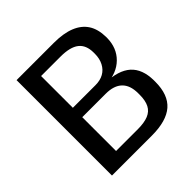

<svg xmlns="http://www.w3.org/2000/svg" viewBox="-184 -848 996 996"><g transform="rotate(-45 314.5 -350.0)"><path d="M81 -700H354Q425 -700 472 -681Q519 -662 543 -625Q567 -588 568 -530V-523Q567 -450 521 -404.5Q475 -359 397 -355L395 -365Q491 -362 537 -320.5Q583 -279 584 -196V-185Q584 -90 532.5 -45Q481 0 373 0H81ZM345 -75Q393 -75 422.5 -87Q452 -99 465.5 -125.5Q479 -152 479 -194V-206Q479 -264 448.5 -293.5Q418 -323 358 -323H186V-75ZM352 -392Q387 -392 412 -406Q437 -420 451 -447Q465 -474 465 -509V-518Q465 -573 432 -599Q399 -625 328 -625H186V-392Z"/></g></svg>

Font: Pathway Extreme 8pt Thin 12pt Medium
Style: Regular
Weight: 500
Version: Version 1.001;gftools[0.9.26]